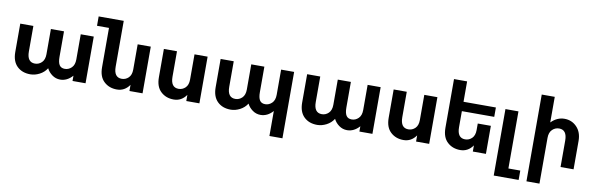

<svg xmlns="http://www.w3.org/2000/svg" viewBox="-60 -1363 6731 2179"><g transform="rotate(10 3305.5 -273.0)"><path d="M428 -538H579V-244Q579 -180 598.5 -150Q618 -120 661.5 -120Q705 -120 738.5 -152.5Q772 -185 772 -248V-538H922V0H772V-61Q710 9 630 9Q579 9 537.5 -21Q496 -51 475 -94Q444 -45 391.5 -18Q339 9 286 9Q191 9 133 -47.5Q75 -104 75 -211V-538H226V-244Q226 -120 317 -120Q362 -120 395 -152.5Q428 -185 428 -248Z M1579 -538V0H1428V-71Q1373 8 1283 8Q1194 8 1135 -47Q1075 -102 1075 -212V-665H937V-773H1226V-245Q1226 -121 1317 -121Q1362 -121 1395 -153Q1428 -185 1428 -248V-538Z M2083 -248V-538H2234V0H2083V-71Q2028 8 1938 8Q1849 8 1790 -47Q1730 -102 1730 -212V-538H1881V-245Q1881 -121 1972 -121Q2017 -121 2050 -153Q2083 -185 2083 -248Z M2737 -538H2888V-244Q2888 -180 2907.5 -150Q2927 -120 2970.5 -120Q3014 -120 3047.5 -152.5Q3081 -185 3081 -248V-538H3231V227H3081V-61Q3019 9 2939 9Q2888 9 2846.5 -21Q2805 -51 2784 -94Q2753 -45 2700.5 -18Q2648 9 2595 9Q2500 9 2442 -47.5Q2384 -104 2384 -211V-538H2535V-244Q2535 -120 2626 -120Q2671 -120 2704 -152.5Q2737 -185 2737 -248Z M3734 -538H3885V-244Q3885 -180 3904.5 -150Q3924 -120 3967.5 -120Q4011 -120 4044.5 -152.5Q4078 -185 4078 -248V-538H4228V0H4078V-61Q4016 9 3936 9Q3885 9 3843.5 -21Q3802 -51 3781 -94Q3750 -45 3697.5 -18Q3645 9 3592 9Q3497 9 3439 -47.5Q3381 -104 3381 -211V-538H3532V-244Q3532 -120 3623 -120Q3668 -120 3701 -152.5Q3734 -185 3734 -248Z M4731 -248V-538H4882V0H4731V-71Q4676 8 4586 8Q4497 8 4438 -47Q4378 -102 4378 -212V-538H4529V-245Q4529 -121 4620 -121Q4665 -121 4698 -153Q4731 -185 4731 -248Z M5183 -430V-245Q5183 -121 5274 -121Q5319 -121 5352 -153Q5385 -185 5385 -248V-323H5536V0H5385V-71Q5330 8 5240 8Q5151 8 5092 -47Q5032 -102 5032 -212V-773H5183V-538H5556V-430Z M5953 119V227H5666V-539H5816V119Z M6193 -300V227H6043V-773H6193V-478Q6261 -547 6346 -547Q6431 -547 6488.5 -487Q6546 -427 6546 -327V0H6396V-304Q6396 -428 6305 -428Q6260 -428 6226.5 -395.5Q6193 -363 6193 -300Z"/></g></svg>

Font: Montserrat_am3
Style: Bold
Weight: 700
Designer: Julieta Ulanovsky
Foundry: Julieta Ulanovsky. Armenina letters added by Vahan Hovhannisyan
Version: Version 2.001